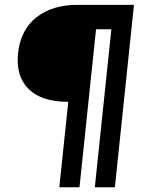

<svg xmlns="http://www.w3.org/2000/svg" viewBox="-20 -668 640 814"><path d="M265.5 -236.5Q157 -236.5 101.8 -290.2Q46.5 -344 56.5 -442Q67 -541 134 -594.2Q201 -647.5 308.5 -647.5H532L521.5 -544H360.5L328 -236.5ZM231.5 126 312.5 -647.5H398L317 126ZM382 126 463 -647.5H548L467 126Z"/></svg>

Font: Karla
Style: Bold Italic
Weight: 700
Italic angle: -8°
Designer: Jonathan Pinhorn
Version: Version 2.004;gftools[0.9.33]